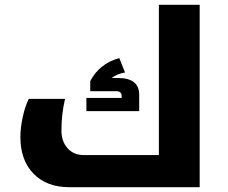

<svg xmlns="http://www.w3.org/2000/svg" viewBox="-20 -780 952 800"><path d="M268 0Q175 0 120 -56Q65 -112 65 -209Q65 -248 75 -293.5Q85 -339 100 -368H251Q236 -305 236 -236Q236 -191 261.5 -162.5Q287 -134 328 -134H642V-760H812V0ZM340 -317V-372H487V-380Q487 -400 464 -400H356V-442Q374 -477 404 -501.5Q434 -526 477 -538L501 -478Q469 -473 445 -455H472Q560 -455 560 -385V-317Z"/></svg>

Font: Noto Kufi Arabic ExtraBold
Style: Regular
Weight: 800
Designer: Monotype Design Team, David Williams, Khaled Hosny
Foundry: Google LLC
Version: Version 2.109; ttfautohint (v1.8.4.7-5d5b)